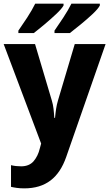

<svg xmlns="http://www.w3.org/2000/svg" viewBox="-20 -786 595 1046"><path d="M204.1 -3.9 196.8 22.9C190.4 50.3 179.2 73.2 163.1 92.3C147 110.8 124.5 120.1 95.2 120.1C75.7 120.1 57.1 118.2 40 113.8V231.9C57.6 235.8 80.1 240.2 111.8 240.2C229.5 240.2 301.3 182.1 340.8 68.8L555.2 -545.9H387.2L295.9 -238.8C286.6 -208 283.2 -178.7 279.8 -144H275.9C273.4 -178.7 271.5 -209.5 262.2 -238.8L170.9 -545.9H0ZM369.1 -766.1C357.9 -743.2 342.8 -717.8 324.7 -689.9C306.2 -662.1 290 -638.2 276.9 -619.1V-606H360.8C376.5 -618.2 396 -633.8 419.4 -652.8C442.4 -671.9 464.4 -690.4 484.4 -709.5C504.4 -728.5 517.6 -743.7 523.9 -755.9V-766.1ZM171.9 -766.1C160.6 -743.2 146 -717.8 127.9 -689.9C109.4 -662.1 93.3 -638.2 80.1 -619.1V-606H164.1C180.2 -618.2 199.2 -633.8 222.2 -652.8C244.6 -671.9 266.1 -690.4 286.1 -709.5C306.2 -728.5 319.3 -743.7 326.2 -755.9V-766.1Z"/></svg>

Font: Avrile Sans
Style: Bold
Weight: 700
Designer: Monotype Design Team, Google (font), Stefan Peev (BGR Cyrillic), Cristiano Sobral (main changes)
Foundry: The Avrile Sans Project Authors
Version: Version 3.110